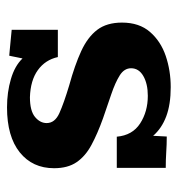

<svg xmlns="http://www.w3.org/2000/svg" viewBox="-0 -493 504 544"><g transform="rotate(-90 252.0 -221.0)"><path d="M277.3 10.7Q228 10.7 194.3 -2Q160.6 -14.6 139.2 -39.1L137.2 -0.5Q114.7 -0.5 92.8 -2Q70.8 -3.4 48.3 -3.4V-142.1H136.7Q140.6 -97.7 174.3 -75.9Q208 -54.2 252.4 -54.2Q286.6 -54.2 308.6 -66.9Q330.6 -79.6 330.6 -101.6Q330.6 -121.1 310.3 -133.8Q290 -146.5 257.6 -157.5Q225.1 -168.5 188.5 -181.2Q145 -196.8 113.3 -213.9Q81.5 -231 64.5 -255.9Q47.4 -280.8 47.4 -319.8Q47.4 -380.9 92.3 -417Q137.2 -453.1 219.7 -453.1Q262.7 -453.1 300 -442.1Q337.4 -431.2 358.4 -409.2Q359.4 -413.1 361.1 -422.1Q362.8 -431.2 364.5 -439Q366.2 -446.8 366.2 -446.8Q366.2 -446.8 380.1 -445.6Q394 -444.3 411.4 -442.6Q428.7 -440.9 439.5 -439.9V-309.1H362.3Q354.5 -344.7 325.4 -365.7Q296.4 -386.7 248.5 -388.2Q210 -388.2 192.6 -373.8Q175.3 -359.4 175.3 -340.8Q175.3 -317.4 203.6 -304.7Q231.9 -292 282.2 -276.9Q339.4 -261.2 379.2 -242.9Q418.9 -224.6 439.5 -197.5Q460 -170.4 460 -127.4Q460 -78.6 433.6 -48.1Q407.2 -17.6 365.5 -3.4Q323.7 10.7 277.3 10.7Z"/></g></svg>

Font: Kameron
Style: Bold
Weight: 700
Designer: Vernon Adams
Foundry: Vernon Adams
Version: Version 1.100